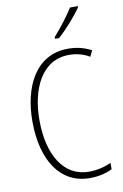

<svg xmlns="http://www.w3.org/2000/svg" viewBox="-103 -1007 686 1074"><g transform="rotate(-10 240.0 -469.5)"><path d="M418 -942V-949H374C344 -901 304 -850 261 -801V-791H284C327 -829 386 -895 418 -942ZM322 -689C359 -689 400 -681 438 -658L454 -692C413 -714 370 -724 322 -724C140 -724 56 -556 56 -358C56 -132 154 10 318 10C369 10 414 -1 446 -18V-54C416 -40 373 -26 320 -26C178 -26 96 -158 96 -358C96 -533 166 -689 322 -689Z"/></g></svg>

Font: Noto Sans Gurmukhi UI Condensed ExtraLight
Style: Regular
Weight: 200
Width: 3
Designer: Jelle Bosma - Monotype Design Team
Foundry: Monotype Imaging Inc.
Version: Version 2.004